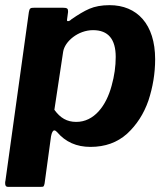

<svg xmlns="http://www.w3.org/2000/svg" viewBox="-22 -560 651 745"><path d="M137 165C148 165 148 164 151 152L176 -31C179 -46 183 -54 189 -54C192 -54 195 -52 199 -48C232 -9 275 10 329 10C386 10 433 -7 471 -41C508 -75 536 -118 554 -170C571 -222 580 -275 580 -330C580 -466 510 -540 403 -540C372 -540 346 -535 325 -526C304 -517 281 -503 255 -485C250 -480 246 -478 242 -478C239 -478 238 -479 238 -482V-483L242 -513C242 -514 242 -516 242 -517C242 -526 239 -530 222 -530H112C95 -530 93 -528 90 -513L-1 142C-2 144 -2 147 -2 151C-2 160 1 165 8 165ZM274 -87C238 -87 212 -102 189 -134L223 -359C229 -399 281 -443 339 -443C398 -443 427 -408 427 -339C427 -303 422 -266 411 -227C390 -149 343 -87 274 -87Z"/></svg>

Font: Libre Franklin
Style: Bold Italic
Weight: 700
Italic angle: -8°
Designer: Pablo Impallari, Rodrigo Fuenzalida
Foundry: Impallari Type
Version: Version 1.002; ttfautohint (v1.5)